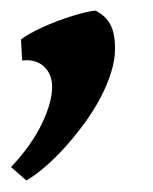

<svg xmlns="http://www.w3.org/2000/svg" viewBox="-26 -146 279 349"><path d="M183.1 -57.1Q183.1 -37.1 176 -14.4Q168.9 8.3 156.7 31.5Q144.5 54.7 128.2 77.1Q111.8 99.6 94 119.6Q76.2 139.6 57.6 155.8Q39.1 171.9 22 182.1L-5.9 157.7Q31.2 118.2 50 79.1Q68.8 40 68.8 11.2Q68.8 2 65.7 -7.1Q62.5 -16.1 55.9 -23.2Q49.3 -30.3 39.1 -33.9Q28.8 -37.6 14.2 -36.1L12.2 -74.2Q17.6 -78.6 27.8 -84.5Q38.1 -90.3 50.8 -96.2Q63.5 -102.1 77.6 -107.4Q91.8 -112.8 105.2 -116.9Q118.7 -121.1 129.9 -123.8Q141.1 -126.5 148.4 -126.5Q157.2 -121.6 163.6 -115.7Q169.9 -109.9 174.3 -101.8Q178.7 -93.8 180.9 -83Q183.1 -72.3 183.1 -57.1Z"/></svg>

Font: Gentium Basic
Style: Bold Italic
Weight: 700
Italic angle: -8°
Designer: J. Victor Gaultney and Annie Olsen
Foundry: SIL International
Version: Version 1.102; 2013; Maintenance release